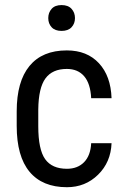

<svg xmlns="http://www.w3.org/2000/svg" viewBox="-20 -740 502 769"><path d="M248 -64Q291 -64 316.9 -90.6Q342.8 -117.2 345.2 -166.5H426.8Q423.8 -90.3 372.8 -40.3Q321.8 9.8 248 9.8Q149.9 9.8 98.4 -52Q46.9 -113.8 46.9 -235.8V-293.9Q46.9 -413.6 98.1 -475.8Q149.4 -538.1 247.6 -538.1Q328.6 -538.1 376.2 -486.8Q423.8 -435.5 426.8 -346.7H345.2Q342.3 -405.3 317.1 -434.6Q292 -463.9 247.6 -463.9Q189.9 -463.9 162.1 -426Q134.3 -388.2 133.3 -301.8V-234.4Q133.3 -141.1 160.9 -102.5Q188.5 -64 248 -64ZM173.3 -667.5Q173.3 -689.5 186.8 -704.6Q200.2 -719.7 226.6 -719.7Q252.9 -719.7 266.6 -704.6Q280.3 -689.5 280.3 -667.5Q280.3 -645.5 266.6 -630.9Q252.9 -616.2 226.6 -616.2Q200.2 -616.2 186.8 -630.9Q173.3 -645.5 173.3 -667.5Z"/></svg>

Font: Roboto Condensed
Style: Regular
Weight: 400
Designer: Google
Version: Version 2.001047; 2015